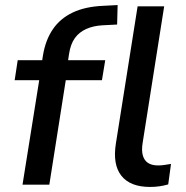

<svg xmlns="http://www.w3.org/2000/svg" viewBox="-20 -730 734 759"><path d="M69 0 135 -413H38L50 -492H165L144 -474L150 -512Q160 -572 189 -614.5Q218 -657 267.5 -680.5Q317 -704 388 -707L445 -710L443 -633L385 -630Q349 -628 321 -615.5Q293 -603 276 -579.5Q259 -556 253 -517L248 -484L240 -492H396L383 -413H240L175 0ZM573 9Q495 9 460 -35Q425 -79 438 -162L524 -705H629L544 -166Q539 -136 544.5 -116Q550 -96 565 -86Q580 -76 605 -76Q618 -76 630.5 -78Q643 -80 656 -82L645 -1Q628 4 610 6.5Q592 9 573 9Z"/></svg>

Font: Nunito Sans 10pt SemiBold
Style: Italic
Weight: 600
Italic angle: -9°
Designer: Vernon Adams
Foundry: Vernon Adams
Version: Version 3.101;gftools[0.9.27]